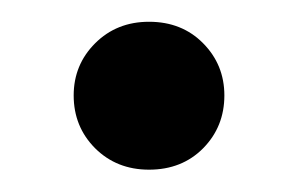

<svg xmlns="http://www.w3.org/2000/svg" viewBox="-20 -144 268 172"><path d="M113.5 -124.5Q143 -124.5 162 -105.2Q181 -86 181 -58.5Q181 -30.5 162 -11.2Q143 8 113.5 8Q84.5 8 65.2 -11.2Q46 -30.5 46 -58.5Q46 -86 65.2 -105.2Q84.5 -124.5 113.5 -124.5Z"/></svg>

Font: Newsreader Text Medium
Style: Regular
Weight: 500
Designer: Hugues Gentile
Foundry: Production Type
Version: Version 1.002